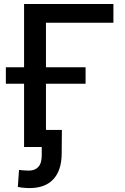

<svg xmlns="http://www.w3.org/2000/svg" viewBox="-20 -748 638 977"><path d="M557.1 -727.5V-632.3H213.9V0H102.5V-727.5ZM9.8 -321.8V-405.8H415.5V-321.8ZM130.9 209Q114.7 209 99.6 207.5Q84.5 206.1 70.8 203.1L76.7 116.7Q88.9 118.2 102.3 119.1Q115.7 120.1 127.4 120.1Q157.7 120.1 175 101.3Q192.4 82.5 192.4 42V0H150.4V-86.9H294.9L293.9 32.7Q293.5 118.7 251.7 163.8Q210 209 130.9 209Z"/></svg>

Font: Inter 17pt Medium
Style: Regular
Weight: 500
Version: Version 4.001;git-66647c0bb